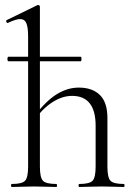

<svg xmlns="http://www.w3.org/2000/svg" viewBox="-20 -745 536 765"><path d="M14 -501Q11 -501 10 -505.5Q9 -510 10 -514.5Q11 -519 14 -519H301Q304 -519 304.5 -514.5Q305 -510 304.5 -505.5Q304 -501 301 -501ZM27 0Q24 0 24 -6Q24 -12 27 -12Q68 -12 80 -25Q92 -38 92 -81V-600Q92 -636 85 -652.5Q78 -669 60 -669Q44 -669 12 -654Q8 -652 5.5 -657.5Q3 -663 7 -665L130 -725Q131 -725 131 -725Q131 -725 132 -725Q135 -725 137 -723Q139 -721 139 -718V-81Q139 -38 151 -25Q163 -12 205 -12Q207 -12 207 -6Q207 0 205 0Q187 0 164.5 -1Q142 -2 116 -2Q91 -2 67.5 -1Q44 0 27 0ZM296 0Q293 0 293 -6Q293 -12 296 -12Q337 -12 349 -25Q361 -38 361 -81V-244Q361 -363 267 -363Q228 -363 188.5 -337.5Q149 -312 120 -269L116 -281Q163 -343 206 -369.5Q249 -396 294 -396Q348 -396 378 -366.5Q408 -337 408 -275V-81Q408 -38 420 -25Q432 -12 474 -12Q476 -12 476 -6Q476 0 474 0Q456 0 433.5 -1Q411 -2 385 -2Q360 -2 336.5 -1Q313 0 296 0Z"/></svg>

Font: Cormorant Infant Light
Style: Regular
Weight: 300
Designer: Christian Thalmann (Catharsis Fonts)
Foundry: Catharsis Fonts
Version: Version 4.001